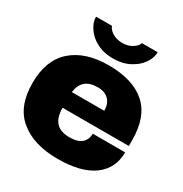

<svg xmlns="http://www.w3.org/2000/svg" viewBox="-171 -854 945 994"><g transform="rotate(30 301.5 -356.5)"><path d="M485.8 -725.1Q485.8 -691.4 462.9 -658.2Q440.9 -625 397.9 -603Q356 -581.1 300.8 -581.1Q244.6 -581.1 204.1 -603Q162.6 -624 140.1 -658.2Q117.2 -691.4 117.2 -725.1H212.9Q214.4 -717.3 222.2 -708Q229 -700.2 240.2 -691.9Q267.6 -674.8 300.8 -674.8Q337.4 -674.8 361.8 -690.9Q388.7 -708.5 391.1 -725.1ZM300.8 -540Q446.3 -540 522.9 -472.2Q599.1 -404.8 599.1 -264.2V-230H203.1Q203.1 -172.9 229 -144Q254.9 -115.2 309.1 -115.2Q358.9 -115.2 382.8 -136.2Q405.8 -157.7 405.8 -191.9H599.1Q599.1 -96.2 525.9 -42Q452.6 12.2 313 12.2Q167 12.2 85 -57.1Q3.9 -124.5 3.9 -264.2Q3.9 -400.4 83 -470.2Q162.1 -540 300.8 -540ZM309.1 -413.1Q214.4 -413.1 204.1 -324.2H397.9Q397.9 -364.7 375 -389.2Q351.1 -413.1 309.1 -413.1Z"/></g></svg>

Font: Archivo-RBTV
Style: Regular
Weight: 500
Designer: Hector Gatti
Foundry: Hector Gatti
Version: ""